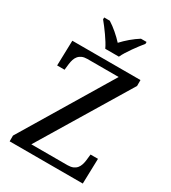

<svg xmlns="http://www.w3.org/2000/svg" viewBox="-220 -1044 1033 1157"><g transform="rotate(30 296.0 -465.5)"><path d="M534.2 -672.9 158.2 -49.8H410.2Q432.6 -49.8 447.8 -56.4Q462.9 -63 472.2 -74.2Q481.4 -85.4 486.3 -100.3Q491.2 -115.2 493.2 -131.8L498 -174.8H549.8L544.9 0H36.1V-40L411.1 -664.1H193.8Q171.9 -664.1 157 -657.5Q142.1 -650.9 132.8 -639.6Q123.5 -628.4 118.7 -613.5Q113.8 -598.6 111.8 -582L106.9 -539.1H55.2L60.1 -713.9H534.2ZM156.2 -931.2H195.3Q209.5 -922.4 223.9 -911.6Q238.3 -900.9 252.2 -888.9Q266.1 -877 279.1 -864.5Q292 -852.1 303.2 -839.8Q314.5 -852.1 327.4 -864.5Q340.3 -877 354.5 -888.9Q368.7 -900.9 383.3 -911.6Q397.9 -922.4 412.1 -931.2H451.2V-918Q439.5 -903.8 425.3 -885.3Q411.1 -866.7 397.2 -846.9Q383.3 -827.1 371.1 -807.6Q358.9 -788.1 351.1 -771H256.3Q248.5 -788.1 236.3 -807.6Q224.1 -827.1 210.2 -846.9Q196.3 -866.7 182.1 -885.3Q168 -903.8 156.2 -918Z"/></g></svg>

Font: Droid Serif
Style: Regular
Weight: 400
Designer: Monotype Design team
Foundry: Monotype Imaging Inc.
Version: Version 1.03